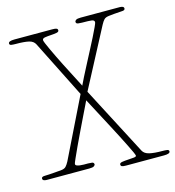

<svg xmlns="http://www.w3.org/2000/svg" viewBox="-135 -924 968 1065"><g transform="rotate(-15 349.0 -392.0)"><path d="M192 -754Q192 -750 198 -735Q204 -720 214.5 -698Q225 -676 237.5 -649.5Q250 -623 264 -596Q296 -532 337 -454Q344 -470 359 -499Q374 -528 391.5 -562Q409 -596 428 -632Q447 -668 462 -698Q477 -728 487 -749.5Q497 -771 497 -776Q497 -788 480.5 -790Q464 -792 426 -792Q416 -792 404 -793.5Q392 -795 392 -806Q392 -811 399 -816Q406 -821 426 -821H651Q660 -821 667 -818Q674 -815 674 -807Q674 -796 654 -796Q633 -795 612 -793Q591 -791 583 -790Q561 -788 552 -778.5Q543 -769 534 -752L356 -414L561 -21Q571 -2 598.5 4.5Q626 11 674 11Q688 11 699 12.5Q710 14 710 23Q710 37 675 37H458Q440 37 433.5 34Q427 31 427 23Q427 14 442 11.5Q457 9 475.5 8Q494 7 509 5.5Q524 4 524 -2Q524 -6 516 -24Q508 -42 494.5 -68.5Q481 -95 464.5 -128Q448 -161 430 -194Q389 -272 337 -370Q337 -369 325.5 -346Q314 -323 297.5 -288.5Q281 -254 261 -213Q241 -172 224.5 -136Q208 -100 196.5 -74.5Q185 -49 185 -45Q185 -38 192 -35Q199 -32 209.5 -30.5Q220 -29 232.5 -29Q245 -29 256 -29Q266 -29 278 -27.5Q290 -26 290 -15Q290 -10 283 -5Q276 0 256 0H11Q2 0 -5 -3Q-12 -6 -12 -14Q-12 -25 8 -25Q18 -25 32.5 -26Q47 -27 60.5 -28Q74 -29 84.5 -30Q95 -31 99 -31Q121 -33 130 -42.5Q139 -52 148 -69L316 -412L151 -741Q141 -761 115 -767Q89 -773 41 -773Q27 -773 16 -774.5Q5 -776 5 -785Q5 -799 40 -799H257Q275 -799 281.5 -796Q288 -793 288 -785Q288 -776 273 -773.5Q258 -771 240 -770Q222 -769 207 -766.5Q192 -764 192 -754Z"/></g></svg>

Font: Life Savers
Style: Regular
Weight: 400
Version: Version 2.001; ttfautohint (v0.93) -l 8 -r 50 -G 200 -x 14 -